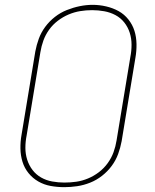

<svg xmlns="http://www.w3.org/2000/svg" viewBox="-20 -766 640 794"><path d="M246 8Q217 8 189.5 3Q162 -2 138.5 -15.5Q115 -29 98 -50Q81 -71 73 -97Q65 -123 64.5 -151.5Q64 -180 69 -208L126 -553Q131 -580 140.5 -606Q150 -632 167 -655Q184 -678 207 -696Q230 -714 256.5 -724.5Q283 -735 310 -740.5Q337 -746 363 -746Q391 -746 419 -739.5Q447 -733 470.5 -720Q494 -707 511 -685.5Q528 -664 536 -638.5Q544 -613 544.5 -584Q545 -555 540 -527L483 -182Q478 -155 468.5 -129Q459 -103 442 -80Q425 -57 402 -39Q379 -21 352.5 -10.5Q326 0 299 4Q272 8 246 8ZM246 -11Q271 -11 295.5 -14.5Q320 -18 344 -28Q368 -38 389 -54Q410 -70 425.5 -91.5Q441 -113 449.5 -136.5Q458 -160 462 -185L519 -530Q524 -555 524 -581Q524 -607 516.5 -630.5Q509 -654 494 -673Q479 -692 457.5 -703.5Q436 -715 411 -719.5Q386 -724 361 -724Q336 -724 311.5 -720Q287 -716 263.5 -706Q240 -696 219 -680Q198 -664 183 -643Q168 -622 159.5 -598.5Q151 -575 147 -550L90 -205Q85 -180 85 -154.5Q85 -129 92.5 -105.5Q100 -82 114.5 -63Q129 -44 150 -32Q171 -20 196 -15.5Q221 -11 246 -11Z"/></svg>

Font: Iosevka Curly Thin Extended
Style: Italic
Weight: 100
Width: 7
Italic angle: -9°
Monospace: yes
Designer: Belleve Invis
Foundry: Belleve Invis
Version: Version 11.1.0; ttfautohint (v1.8.3)